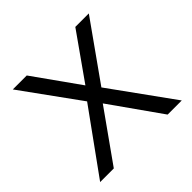

<svg xmlns="http://www.w3.org/2000/svg" viewBox="-149 -728 875 875"><g transform="rotate(-45 289.0 -290.0)"><path d="M25 0H113L287 -245L460 0H551L334 -301L532 -580H445L289 -359L132 -580H42L243 -302Z"/></g></svg>

Font: Charger Pro
Style: Regular
Weight: 400
Designer: Jasper
Foundry: Cannot Into Space Fonts
Version: Version 1.09